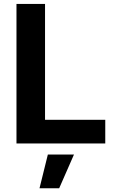

<svg xmlns="http://www.w3.org/2000/svg" viewBox="-20 -748 605 1001"><path d="M65.9 0V-727.5H214.8V-123.5H528.8V0ZM186 233.4 229.5 57.6H365.7L288.6 233.4Z"/></svg>

Font: Inter
Style: Bold
Weight: 700
Designer: Rasmus Andersson
Foundry: rsms
Version: Version 4.001;git-9221beed3